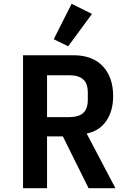

<svg xmlns="http://www.w3.org/2000/svg" viewBox="-20 -988 680 1008"><path d="M227 0H101V-698H365Q465 -698 519.5 -640.5Q574 -583 574 -483Q574 -405 537.5 -352.5Q501 -300 435 -287L586 0H445L310 -272H227ZM341 -373Q393 -373 417 -395Q441 -417 441 -464V-502Q441 -549 417 -571Q393 -593 341 -593H227V-373ZM338 -745 262 -782 356 -968 463 -915Z"/></svg>

Font: Writer SemiBold
Style: Regular
Weight: 600
Monospace: yes
Designer: Mike Abbink, Paul van der Laan, Pieter van Rosmalen
Foundry: Bold Monday
Version: Version 2.001 2020